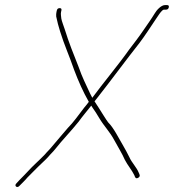

<svg xmlns="http://www.w3.org/2000/svg" viewBox="-20 -690 685 756"><path d="M644.6 -661C646 -667 643.7 -670 637.7 -670H629.7C614.3 -670 596.1 -649.5 589.1 -637C574.5 -613 561.1 -595 544.8 -571C526.8 -544.3 508.1 -520.5 488 -494C446.6 -435.1 385.1 -362 343.4 -305L335.1 -321C319 -355.9 303 -387.2 290.1 -425C270 -475.6 250.4 -524.2 234.8 -575C231 -587.2 223.3 -605.8 221.4 -617C221.1 -624 218.4 -634.2 220.4 -643L221.8 -649C223.2 -655 220.9 -658 214.9 -658C208.9 -658 205.2 -655 203.8 -649L202.4 -643C201.2 -637.7 200.8 -631.7 201.3 -625C205.1 -605.5 210.7 -585.4 216.7 -566C232.8 -513.5 253.6 -468.5 271.8 -415C288.6 -370.4 307.1 -328.8 329.7 -289C323.9 -281 317.8 -273.3 311.4 -266C289.3 -237.3 269.2 -208.2 246.9 -186C226.2 -162.3 203.8 -135.2 183.9 -112C175 -100.7 165.1 -92.2 156.9 -82C135.7 -59.6 109.5 -37.4 89.5 -15L76.2 -1C72 3 65.4 9.7 56.6 19L44.6 32C34.3 41.5 47.3 52.6 56.3 42L69.3 29C78 20.3 84.2 13.7 87.9 9C101.4 -5.3 116.3 -19 130.2 -33.5C138.9 -42.5 161.4 -62.4 169.6 -72C178.1 -82.6 187.9 -91 196.6 -102C226.9 -140.6 258.2 -171.7 289.7 -211C303 -229.8 323.1 -253.5 339.3 -274C340.6 -271.3 342.4 -268.7 344.4 -266C353.5 -253.3 362.1 -240 370.2 -226C391.3 -190.6 411.4 -173.1 430.6 -137C445.4 -109.3 459.5 -88.2 471.9 -60C482.3 -39.8 499.4 -19.9 509 0C511.3 5.7 513.2 16.3 524.2 10C534.8 3.9 528.6 -4.3 526.3 -10C517.8 -31.5 498.9 -49.3 489.4 -71C481.7 -86.4 472.5 -104 463.5 -119C447.5 -145.5 428.1 -186.4 406 -208C401.9 -213.3 395.5 -223 386.7 -237C375.2 -256.7 363.8 -272.5 352.2 -291C356.7 -296.3 361 -301.7 364.9 -307C415.5 -371.1 479.1 -457.7 529.3 -521C550.9 -549.5 570.7 -580.6 592.5 -613L604.7 -631C607.4 -635 618.7 -652 625.5 -652H633.5C639.5 -652 643.2 -655 644.6 -661Z"/></svg>

Font: HoneyBee
Style: BLnIt
Weight: 100
Foundry: Cannot Into Space Fonts
Version: Version 0.89